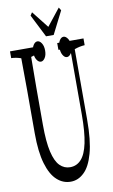

<svg xmlns="http://www.w3.org/2000/svg" viewBox="-120 -1076 670 1136"><g transform="rotate(-10 215.0 -507.5)"><path d="M430.7 -815.9Q430.7 -800.8 430.7 -775.4Q399.4 -773.4 368.7 -762.2Q368.7 -553.7 368.7 -340.3Q368.7 -213.4 347.4 -137.2Q326.2 -61 290 -27.8Q254.9 5.9 210.4 5.9Q163.6 5.9 127.9 -26.9Q91.3 -59.6 70.3 -130.4Q49.3 -201.2 49.3 -313Q49.3 -442.4 49.3 -570.8Q49.3 -681.6 47.9 -764.2Q18.6 -774.4 -10.7 -775.4Q-10.7 -800.3 -10.7 -815.9H175.3Q175.3 -800.8 175.3 -775.4Q141.1 -773.4 106.9 -761.7Q105.5 -642.1 105.5 -574.7Q105.5 -469.2 105.5 -354Q105.5 -252 119.6 -191.4Q133.8 -130.9 159.9 -105Q186 -79.1 221.2 -79.1Q261.2 -79.1 288.1 -108.9Q315.4 -138.7 329.1 -203.6Q342.8 -268.6 342.8 -375Q342.8 -572.3 342.8 -760.3Q307.1 -772.9 272.9 -775.4Q272.9 -800.3 272.9 -815.9ZM315.9 -846.2Q329.1 -846.2 340.6 -829.3Q352.1 -812.5 352.1 -784.9Q352.1 -757.3 340.6 -740.7Q329.1 -724.1 315.7 -724.1Q302.2 -724.1 291.7 -741.2Q281.2 -758.3 281.2 -785.6Q281.2 -813 291.5 -829.6Q301.8 -846.2 315.9 -846.2ZM183.8 -740.7Q172.9 -724.1 159.2 -724.1Q145.5 -724.1 134.5 -741.2Q123.5 -758.3 123.5 -785.6Q123.5 -813 134.3 -829.6Q145 -846.2 158.9 -846.2Q172.9 -846.2 183.8 -829.3Q194.8 -812.5 194.8 -784.9Q194.8 -757.3 183.8 -740.7ZM237.8 -919.4 318.4 -1021 329.6 -1002.9 260.7 -866.7H214.8L146 -1002.9L157.7 -1021Z"/></g></svg>

Font: Scarab Serif
Style: Condensed-Light
Weight: 300
Designer: John Roberts
Foundry: Scarab
Version: 1.0